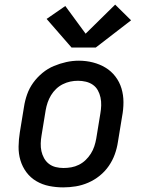

<svg xmlns="http://www.w3.org/2000/svg" viewBox="-20 -804 640 832"><path d="M254 8Q223 8 193 2Q163 -4 137.5 -19Q112 -34 94.5 -57.5Q77 -81 68.5 -109.5Q60 -138 60.5 -169Q61 -200 66 -231L84 -341Q88 -368 97.5 -395Q107 -422 124 -445.5Q141 -469 164 -488Q187 -507 213.5 -518Q240 -529 267 -535Q294 -541 322 -541Q353 -541 382.5 -533.5Q412 -526 437 -511Q462 -496 480 -472.5Q498 -449 506.5 -420.5Q515 -392 515 -361Q515 -330 509 -299L491 -189Q487 -162 477.5 -135.5Q468 -109 451.5 -85Q435 -61 412 -42.5Q389 -24 362.5 -12.5Q336 -1 308.5 3.5Q281 8 254 8ZM255 -76Q272 -76 289 -79Q306 -82 322 -90Q338 -98 351 -110.5Q364 -123 373.5 -138Q383 -153 388.5 -169.5Q394 -186 397 -203L415 -313Q418 -330 418.5 -347.5Q419 -365 415.5 -381.5Q412 -398 404 -412.5Q396 -427 382.5 -436.5Q369 -446 352 -450Q335 -454 318 -454Q301 -454 284.5 -450.5Q268 -447 252 -439Q236 -431 223 -418.5Q210 -406 201 -391Q192 -376 186.5 -360Q181 -344 178 -327L160 -217Q157 -200 156.5 -182.5Q156 -165 159.5 -149Q163 -133 171 -118.5Q179 -104 192 -94Q205 -84 221.5 -80Q238 -76 255 -76Q255 -76 255 -76Q255 -76 255 -76ZM290 -598 182 -722 263 -778 351 -658 479 -784 548 -716 395 -598Z"/></svg>

Font: Iosevka Curly Slab MdExObl
Style: Regular
Weight: 500
Width: 7
Italic angle: -9°
Monospace: yes
Designer: Belleve Invis
Foundry: Belleve Invis
Version: Version 11.1.0; ttfautohint (v1.8.3)